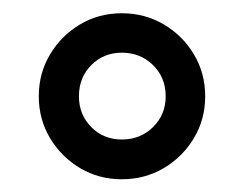

<svg xmlns="http://www.w3.org/2000/svg" viewBox="-20 -831 377 297"><path d="M236.3 -682.1Q236.3 -653.8 216.8 -634.5Q197.3 -615.2 168.5 -615.2Q140.1 -615.2 121.1 -634.5Q102.1 -653.8 102.1 -682.1Q102.1 -710.9 121.1 -730.2Q140.1 -749.5 168.5 -749.5Q197.3 -749.5 216.8 -730.2Q236.3 -710.9 236.3 -682.1ZM297.4 -682.1Q297.4 -717.8 280 -746.8Q262.7 -775.9 233.4 -793.2Q204.1 -810.5 168.5 -810.5Q132.8 -810.5 103.8 -793.2Q74.7 -775.9 57.4 -746.8Q40 -717.8 40 -682.1Q40 -646.5 57.4 -617.4Q74.7 -588.4 103.8 -571Q132.8 -553.7 168.5 -553.7Q204.1 -553.7 233.4 -571Q262.7 -588.4 280 -617.4Q297.4 -646.5 297.4 -682.1Z"/></svg>

Font: Estedad-FD-VF Thin
Style: Regular
Weight: 100
Designer: Amin Abedi
Version: Version 5.0